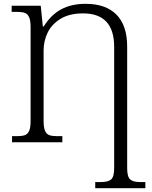

<svg xmlns="http://www.w3.org/2000/svg" viewBox="-20 -744 795 1004"><path d="M478 208H508Q546 208 561.5 194Q577 180 577 133V-499Q577 -674 414 -674Q343 -674 296.5 -645.5Q250 -617 229 -573Q208 -529 208 -480V-111Q208 -77 215.5 -60Q223 -43 237.5 -37.5Q252 -32 278 -32H306V0H43V-32H70Q96 -32 110.5 -37.5Q125 -43 132.5 -60Q140 -77 140 -111V-602Q140 -636 132.5 -653.5Q125 -671 110 -676.5Q95 -682 68 -682H41V-714H193L204 -606H209Q246 -666 299.5 -695Q353 -724 428 -724Q533 -724 589 -667.5Q645 -611 645 -500V136Q645 180 660.5 194Q676 208 712 208H740V240H478Z"/></svg>

Font: Noto Serif Light
Style: Regular
Weight: 300
Designer: Monotype Design Team
Foundry: Monotype Imaging Inc.
Version: Version 1.001